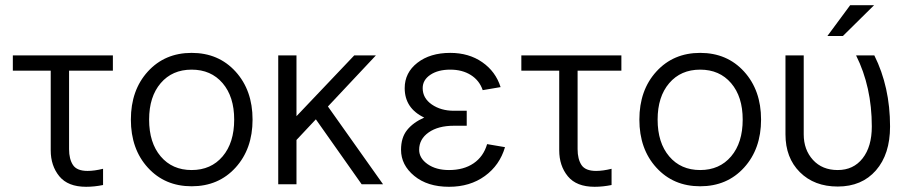

<svg xmlns="http://www.w3.org/2000/svg" viewBox="-20 -715 3519 745"><path d="M176.8 -131.8V-440.9H29.8V-500H418V-440.9H248V-136.2Q248 -97.7 263.2 -74.7Q278.3 -51.8 319.8 -51.8Q346.2 -51.8 379.9 -60.1V2.9Q346.2 9.8 314 9.8Q243.7 9.8 210.2 -31Q176.8 -71.8 176.8 -131.8Z M723.6 7.8Q619.6 7.8 553.7 -64.5Q487.8 -136.7 487.8 -251Q487.8 -365.2 553.7 -437.5Q619.6 -509.8 723.6 -509.8Q828.1 -509.8 894 -437.3Q960 -364.7 960 -251Q960 -137.2 894 -64.7Q828.1 7.8 723.6 7.8ZM558.6 -251Q558.6 -161.1 603.5 -108.2Q648.4 -55.2 723.6 -55.2Q798.8 -55.2 843.8 -108.2Q888.7 -161.1 888.7 -251Q888.7 -339.8 843.8 -392.3Q798.8 -444.8 723.6 -444.8Q648.4 -444.8 603.5 -392.3Q558.6 -339.8 558.6 -251Z M1059.6 0V-500H1130.4V-264.2L1354.5 -500H1438.5L1252.4 -301.8L1466.3 0H1383.3L1205.6 -252L1130.4 -171.9V0Z M1791 -227.1H1741.2Q1680.2 -227.1 1643.3 -201.2Q1606.4 -175.3 1606.4 -133.8Q1606.4 -101.1 1639.2 -78.1Q1671.9 -55.2 1722.2 -55.2Q1779.3 -55.2 1817.6 -81.3Q1856 -107.4 1870.1 -155.8L1939.5 -144Q1918.9 -73.7 1861.3 -32Q1803.7 9.8 1722.2 9.8Q1638.7 9.8 1587.4 -32.5Q1536.1 -74.7 1536.1 -133.8Q1536.1 -181.2 1559.6 -210.4Q1583 -239.7 1626 -258.8Q1550.3 -294.9 1550.3 -373Q1550.3 -433.1 1599.6 -471.4Q1648.9 -509.8 1727.1 -509.8Q1799.3 -509.8 1851.3 -473.6Q1903.3 -437.5 1922.4 -377L1853 -365.2Q1840.3 -402.8 1807.1 -423.8Q1773.9 -444.8 1727.1 -444.8Q1679.7 -444.8 1649.9 -424.8Q1620.1 -404.8 1620.1 -373Q1620.1 -334 1655.5 -309.6Q1690.9 -285.2 1741.2 -285.2H1791Z M2149.9 -131.8V-440.9H2002.9V-500H2391.1V-440.9H2221.2V-136.2Q2221.2 -97.7 2236.3 -74.7Q2251.5 -51.8 2293 -51.8Q2319.3 -51.8 2353 -60.1V2.9Q2319.3 9.8 2287.1 9.8Q2216.8 9.8 2183.3 -31Q2149.9 -71.8 2149.9 -131.8Z M2696.8 7.8Q2592.8 7.8 2526.9 -64.5Q2460.9 -136.7 2460.9 -251Q2460.9 -365.2 2526.9 -437.5Q2592.8 -509.8 2696.8 -509.8Q2801.3 -509.8 2867.2 -437.3Q2933.1 -364.7 2933.1 -251Q2933.1 -137.2 2867.2 -64.7Q2801.3 7.8 2696.8 7.8ZM2531.7 -251Q2531.7 -161.1 2576.7 -108.2Q2621.6 -55.2 2696.8 -55.2Q2772 -55.2 2816.9 -108.2Q2861.8 -161.1 2861.8 -251Q2861.8 -339.8 2816.9 -392.3Q2772 -444.8 2696.8 -444.8Q2621.6 -444.8 2576.7 -392.3Q2531.7 -339.8 2531.7 -251Z M3230.5 8.8Q3139.6 8.8 3083.7 -46.9Q3027.8 -102.5 3027.8 -193.8V-500H3098.6V-193.8Q3098.6 -133.8 3134.5 -94.5Q3170.4 -55.2 3230.5 -55.2Q3291.5 -55.2 3327.1 -100.6Q3362.8 -146 3362.8 -224.1Q3362.8 -377.9 3301.8 -500H3372.6Q3433.6 -377.9 3433.6 -224.1Q3433.6 -116.7 3378.9 -54Q3324.2 8.8 3230.5 8.8ZM3278.8 -694.8H3371.6L3250.5 -575.2H3190.4Z"/></svg>

Font: LT Superior
Style: Regular
Weight: 400
Designer: Daniel Lyons
Foundry: LyonsType
Version: Version 1.000